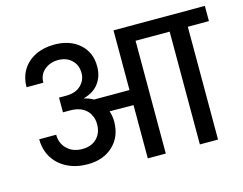

<svg xmlns="http://www.w3.org/2000/svg" viewBox="-102 -910 1359 1072"><g transform="rotate(-15 578.0 -374.5)"><path d="M1156 -652H1034V0H929V-652H732V0H628V-308L490 -309Q500 -280 500 -248Q500 -161 444 -108Q388 -55 296 -55Q230 -55 178.5 -81Q127 -107 98.5 -153.5Q70 -200 70 -260H168Q168 -210 201.5 -177.5Q235 -145 289 -145Q342 -145 373 -176Q404 -207 404 -258Q404 -287 393 -309H391V-314Q359 -371 278 -371H237V-456H278Q333 -456 363.5 -485.5Q394 -515 394 -556Q394 -603 363.5 -631.5Q333 -660 287 -660Q239 -660 206.5 -632.5Q174 -605 174 -559H77Q77 -616 103.5 -659Q130 -702 178 -725.5Q226 -749 287 -749Q377 -749 432.5 -700Q488 -651 488 -570Q488 -513 458 -472.5Q428 -432 371 -417V-415Q399 -409 423 -395H628V-740H1156Z"/></g></svg>

Font: Fz Poppins Med
Style: Regular
Weight: 500
Designer: Ninad Kale (Devanagari), Jonny Pinhorn (Latin)
Foundry: Indian Type Foundry
Version: Vit hóa bi Vntype.Com & FontZin.Com